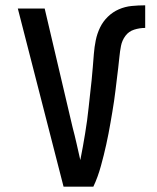

<svg xmlns="http://www.w3.org/2000/svg" viewBox="-20 -702 590 722"><path d="M331 0H219L47 -670H148L253 -223Q261 -193 268 -162Q275 -131 282 -100Q287 -125 291.5 -150Q296 -175 300 -199.5Q304 -224 307.5 -249Q311 -274 313.5 -299.5Q316 -325 319 -350Q322 -375 324.5 -400Q327 -425 329 -450Q331 -475 333 -500Q335 -525 340 -550Q345 -575 356 -598Q367 -621 385.5 -639Q404 -657 427 -667Q450 -677 475 -679.5Q500 -682 526 -682V-597Q505 -597 484.5 -590.5Q464 -584 451.5 -567Q439 -550 435 -529.5Q431 -509 429 -488Q427 -467 424.5 -446.5Q422 -426 419.5 -405.5Q417 -385 414.5 -364Q412 -343 409 -322.5Q406 -302 402.5 -281.5Q399 -261 395.5 -240.5Q392 -220 388 -199.5Q384 -179 379.5 -158.5Q375 -138 370 -118Q365 -98 359.5 -78Q354 -58 347 -38.5Q340 -19 331 0Z"/></svg>

Font: Lode Dark
Style: Bold
Weight: 700
Monospace: yes
Designer: Belleve Invis
Foundry: Belleve Invis
Version: Version 29.2.0; ttfautohint (v1.8.3)